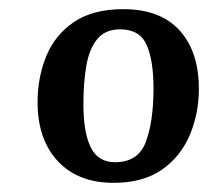

<svg xmlns="http://www.w3.org/2000/svg" viewBox="-20 -761 482 419"><path d="M228 -362Q150 -362 106 -409.5Q62 -457 62 -538Q62 -592 81 -638.5Q100 -685 141.5 -713Q183 -741 249 -741Q330 -741 372 -694.5Q414 -648 414 -567Q414 -513 394 -466Q374 -419 333 -390.5Q292 -362 228 -362ZM231 -407Q282 -407 298.5 -452Q315 -497 315 -568Q315 -629 300 -663Q285 -697 242 -697Q210 -697 192.5 -676Q175 -655 168.5 -618Q162 -581 162 -534Q162 -472 178 -439.5Q194 -407 231 -407Z"/></svg>

Font: Literata 36pt SemiBold
Style: Italic
Weight: 600
Italic angle: -2°
Designer: Latin by Veronika Burian and Jose Scaglione. Greek by Irene Vlachou. Cyrillic by Vera Evstafieva
Foundry: TypeTogether
Version: Version 3.002